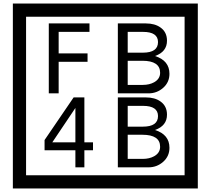

<svg xmlns="http://www.w3.org/2000/svg" viewBox="-20 -980 1195 1090"><path d="M1103 90H53V-960H1103ZM1028 15V-885H128V15ZM488 -799H313V-677H477V-629H313V-450H257V-847H488ZM942 -561Q942 -513 906.5 -481.5Q871 -450 823 -450H649V-847H808Q859 -847 891 -824Q928 -798 928 -749Q928 -686 860 -662Q942 -636 942 -561ZM877 -741Q877 -799 792 -799H705V-681H791Q877 -681 877 -741ZM889 -567Q889 -635 788 -635H705V-498H791Q828 -498 855 -513Q889 -532 889 -567ZM508 -127H459V-30H408V-127H233V-185L398 -427H459V-172H508ZM408 -172V-367L277 -172ZM942 -141Q942 -93 906.5 -61.5Q871 -30 823 -30H649V-427H808Q859 -427 891 -404Q928 -378 928 -329Q928 -266 860 -242Q942 -216 942 -141ZM877 -321Q877 -379 792 -379H705V-261H791Q877 -261 877 -321ZM889 -147Q889 -215 788 -215H705V-78H791Q828 -78 855 -93Q889 -112 889 -147Z"/></svg>

Font: Unicode BMP Fallback SIL
Style: Regular
Weight: 400
Foundry: NRSI, SIL International
Version: Version 5.1 Based on Unicode 5.1